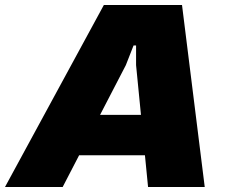

<svg xmlns="http://www.w3.org/2000/svg" viewBox="-54 -749 917 769"><path d="M-34 0 362 -729H675L766 0H539L491 -488V-567H481L450 -488L197 0ZM247 -127 331 -289H526L542 -127Z"/></svg>

Font: Hubot Sans Condensed ExtraLight Black
Style: Italic
Weight: 900
Italic angle: -12.0243°
Version: Version 2.000